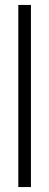

<svg xmlns="http://www.w3.org/2000/svg" viewBox="-20 -756 200 776"><path d="M105 0H54V-736H105Z"/></svg>

Font: STIX Math
Style: Regular
Weight: 400
Designer: MicroPress Inc., with final additions and corrections provided by Coen Hoffman, Elsevier (retired)
Version: Version 1.1.1